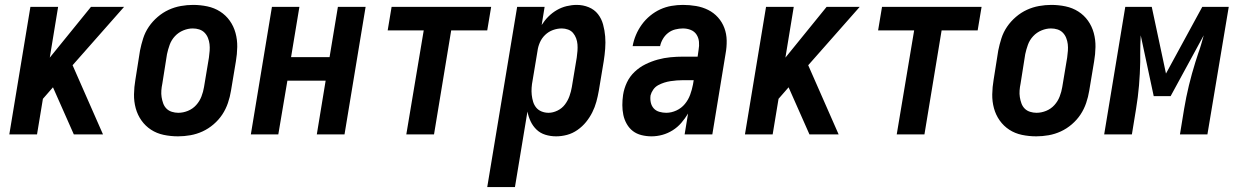

<svg xmlns="http://www.w3.org/2000/svg" viewBox="-20 -548 5040 783"><path d="M18 0 104 -520H217L183 -313L351 -520H486L276 -282L400 0H281L196 -192L155 -145L131 0Z M706 8Q676 8 647.5 2Q619 -4 596 -19Q573 -34 557 -56.5Q541 -79 533.5 -106.5Q526 -134 526.5 -163.5Q527 -193 532 -222L551 -342Q556 -367 564 -392Q572 -417 587 -439Q602 -461 623 -479Q644 -497 668 -508Q692 -519 717.5 -523.5Q743 -528 767 -528Q797 -528 825.5 -522Q854 -516 877.5 -501Q901 -486 917 -463.5Q933 -441 940.5 -413.5Q948 -386 947.5 -356.5Q947 -327 942 -298L922 -178Q918 -153 909.5 -128Q901 -103 886.5 -81Q872 -59 851 -41Q830 -23 806 -12Q782 -1 756.5 3.5Q731 8 706 8ZM707 -88Q727 -88 746.5 -96Q766 -104 780 -119.5Q794 -135 801.5 -154.5Q809 -174 812 -193L832 -313Q834 -327 835 -341Q836 -355 834.5 -368Q833 -381 828 -393.5Q823 -406 814 -415Q805 -424 792.5 -428Q780 -432 766 -432Q747 -432 727.5 -424Q708 -416 693.5 -400.5Q679 -385 672 -365.5Q665 -346 661 -327L642 -207Q639 -193 638 -179Q637 -165 639 -152Q641 -139 645.5 -126.5Q650 -114 659 -105Q668 -96 681 -92Q694 -88 707 -88Z M1003 0 1089 -520H1201L1167 -315H1324L1358 -520H1471L1385 0H1272L1308 -219H1152L1115 0Z M1637 0 1708 -424H1561L1577 -520H1983L1967 -424H1820L1750 0Z M1967 215 2089 -520H2201L2189 -446Q2201 -465 2216.5 -480.5Q2232 -496 2251 -507Q2270 -518 2291 -523Q2312 -528 2332 -528Q2358 -528 2381 -518.5Q2404 -509 2418.5 -490.5Q2433 -472 2439.5 -448Q2446 -424 2448 -399.5Q2450 -375 2448 -349Q2446 -323 2442 -298L2422 -178Q2418 -155 2412 -133Q2406 -111 2395.5 -90Q2385 -69 2370 -50.5Q2355 -32 2335 -18Q2315 -4 2292.5 2Q2270 8 2248 8Q2225 8 2204 1.5Q2183 -5 2168 -19.5Q2153 -34 2144 -53Q2135 -72 2131 -93L2080 215ZM2217 -88Q2235 -88 2253.5 -97Q2272 -106 2284 -122Q2296 -138 2302.5 -156.5Q2309 -175 2312 -193L2332 -313Q2334 -327 2335 -340.5Q2336 -354 2335 -367Q2334 -380 2329.5 -392Q2325 -404 2317 -413.5Q2309 -423 2296.5 -427.5Q2284 -432 2271 -432Q2253 -432 2235 -425.5Q2217 -419 2203 -405.5Q2189 -392 2181.5 -374.5Q2174 -357 2172 -340L2152 -220Q2149 -205 2148 -190Q2147 -175 2148.5 -161Q2150 -147 2154 -133.5Q2158 -120 2166.5 -109.5Q2175 -99 2188.5 -93.5Q2202 -88 2217 -88Z M2637 8Q2616 8 2596 3Q2576 -2 2561 -13.5Q2546 -25 2536 -42.5Q2526 -60 2522 -79.5Q2518 -99 2518 -119.5Q2518 -140 2521 -161Q2525 -187 2536.5 -211.5Q2548 -236 2568 -255Q2588 -274 2612.5 -286Q2637 -298 2662.5 -305Q2688 -312 2714 -314.5Q2740 -317 2765 -317H2825L2829 -345Q2832 -361 2830.5 -377.5Q2829 -394 2820.5 -407Q2812 -420 2797 -426Q2782 -432 2765 -432Q2750 -432 2734 -428Q2718 -424 2705 -414Q2692 -404 2683.5 -389.5Q2675 -375 2672 -360H2560Q2564 -383 2573.5 -405.5Q2583 -428 2597.5 -448Q2612 -468 2631.5 -484Q2651 -500 2673 -510Q2695 -520 2718.5 -524Q2742 -528 2765 -528Q2792 -528 2818.5 -523.5Q2845 -519 2868 -507.5Q2891 -496 2908 -477Q2925 -458 2934 -434Q2943 -410 2943.5 -383Q2944 -356 2939 -329L2885 0H2772L2786 -85Q2774 -65 2758.5 -47Q2743 -29 2723 -16.5Q2703 -4 2681 2Q2659 8 2637 8ZM2697 -88Q2718 -88 2738.5 -97.5Q2759 -107 2773 -124Q2787 -141 2794.5 -161.5Q2802 -182 2806 -203L2809 -221H2765Q2753 -221 2740 -220Q2727 -219 2714 -217Q2701 -215 2688.5 -211Q2676 -207 2664 -200.5Q2652 -194 2644 -182.5Q2636 -171 2633 -159Q2631 -144 2634 -130Q2637 -116 2646 -106Q2655 -96 2669 -92Q2683 -88 2697 -88Z M3018 0 3104 -520H3217L3183 -313L3351 -520H3486L3276 -282L3400 0H3281L3196 -192L3155 -145L3131 0Z M3637 0 3708 -424H3561L3577 -520H3983L3967 -424H3820L3750 0Z M4206 8Q4176 8 4147.5 2Q4119 -4 4096 -19Q4073 -34 4057 -56.5Q4041 -79 4033.5 -106.5Q4026 -134 4026.5 -163.5Q4027 -193 4032 -222L4051 -342Q4056 -367 4064 -392Q4072 -417 4087 -439Q4102 -461 4123 -479Q4144 -497 4168 -508Q4192 -519 4217.5 -523.5Q4243 -528 4267 -528Q4297 -528 4325.5 -522Q4354 -516 4377.5 -501Q4401 -486 4417 -463.5Q4433 -441 4440.5 -413.5Q4448 -386 4447.5 -356.5Q4447 -327 4442 -298L4422 -178Q4418 -153 4409.5 -128Q4401 -103 4386.5 -81Q4372 -59 4351 -41Q4330 -23 4306 -12Q4282 -1 4256.5 3.5Q4231 8 4206 8ZM4207 -88Q4227 -88 4246.5 -96Q4266 -104 4280 -119.5Q4294 -135 4301.5 -154.5Q4309 -174 4312 -193L4332 -313Q4334 -327 4335 -341Q4336 -355 4334.5 -368Q4333 -381 4328 -393.5Q4323 -406 4314 -415Q4305 -424 4292.5 -428Q4280 -432 4266 -432Q4247 -432 4227.5 -424Q4208 -416 4193.5 -400.5Q4179 -385 4172 -365.5Q4165 -346 4161 -327L4142 -207Q4139 -193 4138 -179Q4137 -165 4139 -152Q4141 -139 4145.5 -126.5Q4150 -114 4159 -105Q4168 -96 4181 -92Q4194 -88 4207 -88Z M4483 0 4569 -520H4677L4735 -248L4883 -520H4991L4904 0H4792L4809 -104Q4817 -152 4828.5 -199.5Q4840 -247 4855 -295L4866 -329Q4873 -348 4878.5 -367Q4884 -386 4889 -404L4754 -156H4685L4632 -404Q4631 -386 4630.5 -367Q4630 -348 4630 -329V-295Q4629 -247 4625 -199.5Q4621 -152 4613 -104L4596 0Z"/></svg>

Font: Iosevka SS04 Oblique
Style: Bold
Weight: 700
Italic angle: -9°
Monospace: yes
Designer: Belleve Invis
Foundry: Belleve Invis
Version: Version 19.0.0; ttfautohint (v1.8.4)